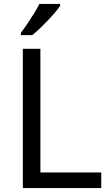

<svg xmlns="http://www.w3.org/2000/svg" viewBox="-20 -964 564 984"><path d="M97 0V-714H187V-80H499V0ZM288 -934Q279 -920 262 -900Q245 -880 224.5 -858.5Q204 -837 183.5 -817.5Q163 -798 145 -784H87V-796Q102 -815 119.5 -841Q137 -867 154 -894.5Q171 -922 182 -944H288Z"/></svg>

Font: Noto Sans Kannada
Style: Regular
Weight: 400
Designer: Jelle Bosma - Monotype Design Team
Foundry: Monotype Imaging Inc.
Version: Version 2.003